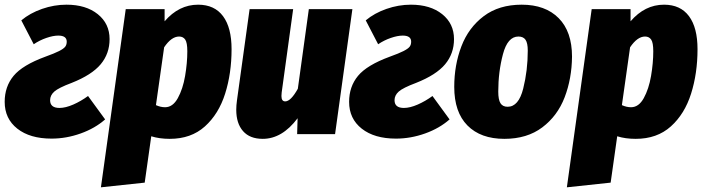

<svg xmlns="http://www.w3.org/2000/svg" viewBox="-31 -573 3009 820"><path d="M437 -406Q437 -344 399 -298.5Q361 -253 275 -219Q219 -198 201 -182Q183 -166 183 -145Q183 -112 223 -112Q249 -112 282 -126.5Q315 -141 345 -163L418 -63Q375 -25 313.5 -3Q252 19 189 19Q97 19 43 -23.5Q-11 -66 -11 -138Q-11 -203 27 -249Q65 -295 163 -331Q202 -345 221.5 -355Q241 -365 247.5 -373.5Q254 -382 254 -395Q254 -421 218 -421Q196 -421 167 -411Q138 -401 113 -384L60 -486Q97 -517 148.5 -535Q200 -553 253 -553Q336 -553 386.5 -512.5Q437 -472 437 -406Z M506 -534H672V-482Q733 -553 815 -553Q885 -553 921.5 -504Q958 -455 958 -363Q958 -260 930.5 -173Q903 -86 844 -33Q785 20 694 20Q650 20 615 9L587 207L400 227ZM769 -354Q769 -391 760 -404Q751 -417 734 -417Q701 -417 670 -371L635 -124Q655 -115 674 -115Q707 -115 728.5 -154Q750 -193 759.5 -248.5Q769 -304 769 -354Z M978 -104Q978 -123 981 -144L1035 -534H1221L1172 -178Q1171 -172 1171 -163Q1171 -140 1187 -140Q1211 -140 1241 -194L1288 -534H1474L1400 0H1238L1240 -68Q1174 20 1091 20Q1036 20 1007 -13Q978 -46 978 -104Z M1908 -406Q1908 -344 1870 -298.5Q1832 -253 1746 -219Q1690 -198 1672 -182Q1654 -166 1654 -145Q1654 -112 1694 -112Q1720 -112 1753 -126.5Q1786 -141 1816 -163L1889 -63Q1846 -25 1784.5 -3Q1723 19 1660 19Q1568 19 1514 -23.5Q1460 -66 1460 -138Q1460 -203 1498 -249Q1536 -295 1634 -331Q1673 -345 1692.5 -355Q1712 -365 1718.5 -373.5Q1725 -382 1725 -395Q1725 -421 1689 -421Q1667 -421 1638 -411Q1609 -401 1584 -384L1531 -486Q1568 -517 1619.5 -535Q1671 -553 1724 -553Q1807 -553 1857.5 -512.5Q1908 -472 1908 -406Z M1909 -202Q1909 -295 1939.5 -375Q1970 -455 2035 -504Q2100 -553 2197 -553Q2298 -553 2355 -495.5Q2412 -438 2412 -331Q2411 -237 2380.5 -157.5Q2350 -78 2285 -29Q2220 20 2123 20Q2022 20 1965.5 -37Q1909 -94 1909 -202ZM2223 -357Q2223 -389 2213.5 -403Q2204 -417 2183 -417Q2137 -417 2117 -341.5Q2097 -266 2097 -182Q2097 -147 2106.5 -132Q2116 -117 2137 -117Q2184 -117 2203.5 -194.5Q2223 -272 2223 -357Z M2496 -534H2662V-482Q2723 -553 2805 -553Q2875 -553 2911.5 -504Q2948 -455 2948 -363Q2948 -260 2920.5 -173Q2893 -86 2834 -33Q2775 20 2684 20Q2640 20 2605 9L2577 207L2390 227ZM2759 -354Q2759 -391 2750 -404Q2741 -417 2724 -417Q2691 -417 2660 -371L2625 -124Q2645 -115 2664 -115Q2697 -115 2718.5 -154Q2740 -193 2749.5 -248.5Q2759 -304 2759 -354Z"/></svg>

Font: Fira Sans Condensed Black
Style: Italic
Weight: 900
Width: 3
Italic angle: -8°
Designer: Carrois Corporate & Edenspiekermann AG
Foundry: Carrois Corporate GbR & Edenspiekermann AG
Version: Version 4.203